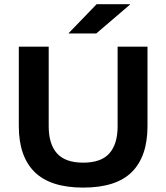

<svg xmlns="http://www.w3.org/2000/svg" viewBox="-20 -856 774 893"><path d="M367 16.5Q214.5 16.5 141 -56Q67.5 -128.5 67.5 -269.5V-639H206.5V-268.5Q206.5 -186 245 -142.8Q283.5 -99.5 367 -99.5Q450.5 -99.5 488.8 -142.8Q527 -186 527 -268.5V-639H666V-269.5Q666 -128.5 593.2 -56Q520.5 16.5 367 16.5ZM429.5 -836.5H584.5V-834.5L428 -700.5H299.5V-702Z"/></svg>

Font: Anek Gujarati SemiExpanded SemiBold
Style: Regular
Weight: 600
Width: 6
Designer: Mrunmayee Ghaisas (Gujarati), Yesha Goshar (Latin)
Foundry: Ek Type
Version: Version 1.003